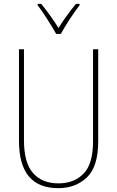

<svg xmlns="http://www.w3.org/2000/svg" viewBox="-20 -971 612 1001"><path d="M376 -951Q325 -889 285 -825Q266 -856 241.5 -890Q217 -924 195 -951H176V-944Q197 -917 225.5 -872.5Q254 -828 273 -794H297Q315 -827 343 -870Q371 -913 395 -944V-951ZM465 -714V-233Q465 -116 415.5 -65.5Q366 -15 285 -15Q200 -15 152.5 -68.5Q105 -122 105 -239V-714H79V-236Q79 10 284 10Q374 10 433 -46Q492 -102 492 -235V-714Z"/></svg>

Font: Noto Sans Display SemiCondensed Thin
Style: Regular
Weight: 250
Width: 4
Designer: Monotype Design team
Foundry: Monotype Imaging Inc.
Version: 1.000